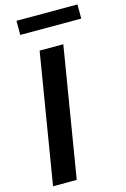

<svg xmlns="http://www.w3.org/2000/svg" viewBox="-137 -987 687 1049"><g transform="rotate(-15 206.5 -462.5)"><path d="M27 0 148 -735H282L161 0ZM413 -845H68V-925H413Z"/></g></svg>

Font: Iosevka Aile Extrabold
Style: Italic
Weight: 800
Italic angle: -9°
Designer: Belleve Invis
Foundry: Belleve Invis
Version: Version 31.1.0; ttfautohint (v1.8.4)